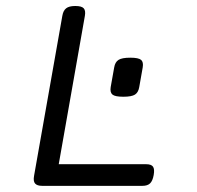

<svg xmlns="http://www.w3.org/2000/svg" viewBox="-20 -604 640 624"><path d="M224.1 -584.5Q204.6 -584.5 195.1 -577.1Q185.5 -569.8 182.6 -552.7L90.8 -33.2Q87.4 -15.1 94 -7.6Q100.6 0 117.2 0H442.9Q459.5 0 467.8 -8.1Q476.1 -16.1 479.5 -35.2Q482.9 -54.2 477.3 -62.3Q471.7 -70.3 455.1 -70.3H170.9L255.9 -552.7Q258.8 -569.8 252 -577.1Q245.1 -584.5 225.1 -584.5ZM351.1 -384.8 339.8 -321.3Q336.9 -303.7 345.5 -296.6Q354 -289.6 380.9 -289.6Q407.7 -289.6 418.7 -296.6Q429.7 -303.7 432.6 -321.3L443.8 -384.8Q446.8 -402.3 438.5 -409.4Q430.2 -416.5 403.3 -416.5Q376.5 -416.5 365.2 -409.4Q354 -402.3 351.1 -384.8Z"/></svg>

Font: Courier Prime Sans
Style: Regular
Weight: 300
Italic angle: -10°
Designer: Alan Dague-Greene
Foundry: Quote-Unquote Apps
Version: Version 3.23